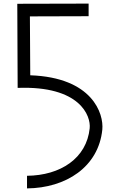

<svg xmlns="http://www.w3.org/2000/svg" viewBox="-20 -1011 640 1066"><path d="M130 35C346 33 527 -84 548 -291C557 -379 494 -581 148 -593L146 -920L472 -921V-991L76 -990L78 -523C425 -536 485 -367 478 -299C461 -132 316 -37 130 -35Z"/></svg>

Font: Abbots Morton Experiment
Style: Regular
Weight: 400
Designer: Nathan Sharfi
Version: Version 1.000;PS 001.000;hotconv 1.0.70;makeotf.lib2.5.58329